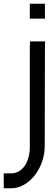

<svg xmlns="http://www.w3.org/2000/svg" viewBox="-20 -804 295 1030"><path d="M180 -704H140V-784H180H181H221V-704H181ZM140 -543 141 -582H222L221 -542L220 -20C220 96 137 206 40 206H0V126H40C97 126 141 70 140 -20Z"/></svg>

Font: Nordica Plus
Style: NordicaClassicLight
Weight: 300
Version: Version 1.01